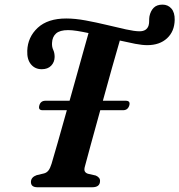

<svg xmlns="http://www.w3.org/2000/svg" viewBox="-20 -790 757 810"><path d="M338.5 -89Q334 -74 337.8 -67Q341.5 -60 351 -57L384 -49.5Q403 -41 402 -26Q401.5 0 369 0H138Q110 0 110.5 -23Q111 -42.5 134.5 -51L166 -58.5Q177 -61.5 184.2 -70.5Q191.5 -79.5 197.5 -99Q206 -126.5 223.5 -188.5Q241 -250.5 262 -325H160Q140 -325 146 -345.5Q151.5 -365 172 -365H273.5Q289 -420 304 -473.8Q319 -527.5 331.8 -573.5Q344.5 -619.5 353.5 -650.5Q328 -656 305.8 -659.5Q283.5 -663 267.5 -663Q232.5 -663 216.5 -648.8Q200.5 -634.5 199.5 -609Q198.5 -592.5 204.5 -579.8Q210.5 -567 210.5 -549.5Q210 -527.5 195.8 -512.8Q181.5 -498 156 -498Q127.5 -498 110.5 -518.8Q93.5 -539.5 95 -576Q97 -633.5 139.2 -672.8Q181.5 -712 259.5 -712Q296.5 -712 341.2 -703.8Q386 -695.5 430.5 -684.8Q475 -674 511.5 -666Q548 -658 568.5 -658Q599.5 -658 607 -683Q609.5 -692 609.2 -701.2Q609 -710.5 610.5 -721Q615 -743.5 628.2 -757Q641.5 -770.5 665.5 -770.5Q688.5 -770.5 703 -754Q717.5 -737.5 717 -706Q716 -657.5 684.8 -628.5Q653.5 -599.5 601 -599.5Q580.5 -599.5 550.2 -605.2Q520 -611 485.5 -619Q471 -570.5 452.2 -502.8Q433.5 -435 414 -365H510.5Q531 -365 525.5 -345.5Q519.5 -325 499 -325H403Q381 -246 363.2 -180.5Q345.5 -115 338.5 -89Z"/></svg>

Font: Fraunces 72pt Soft SemiBold
Style: Italic
Weight: 600
Italic angle: -16°
Version: Version 1.000;[b76b70a41]